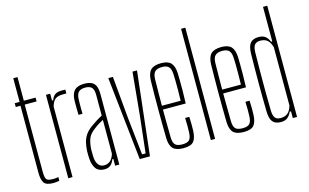

<svg xmlns="http://www.w3.org/2000/svg" viewBox="-95 -1064 2147 1334"><g transform="rotate(-15 978.0 -397.0)"><path d="M144 5.5Q93.5 5.5 77.5 -17.2Q61.5 -40 61.5 -92V-572.5H27.5V-600H62.5V-770H93V-600H177.5V-572.5H92V-90.5Q92 -50.5 100.8 -36.2Q109.5 -22 146 -22Q161.5 -22 169.2 -23Q177 -24 187.5 -26V0.5Q178 2.5 166.8 4Q155.5 5.5 144 5.5Z M252 0V-600H282.5V-550.5H291Q301 -578.5 318.2 -589.5Q335.5 -600.5 365 -600.5Q371.5 -600.5 378.5 -600.2Q385.5 -600 391.5 -600V-572.5H365Q329.5 -572.5 310.8 -557.8Q292 -543 282.5 -506.5V0Z M511 5.5Q470.5 5.5 450.8 -21Q431 -47.5 428 -94Q427.5 -108.5 427 -121.5Q426.5 -134.5 427 -148Q428.5 -180.5 435.2 -208.8Q442 -237 458.2 -261.5Q474.5 -286 505 -308Q523.5 -321.5 545.2 -335.2Q567 -349 589 -360.5V-509Q589 -546 575 -562Q561 -578 527 -578Q497.5 -578 481.2 -563.8Q465 -549.5 463.5 -509Q463 -495.5 462.8 -478.2Q462.5 -461 462.8 -442.5Q463 -424 463.5 -407H434.5Q434 -432 433.5 -459.2Q433 -486.5 433.5 -508Q434.5 -542.5 444.8 -564Q455 -585.5 475.8 -595.5Q496.5 -605.5 529 -605.5Q562.5 -605.5 582.2 -595Q602 -584.5 610.5 -562.8Q619 -541 619 -506V0H589V-48.5H581.5Q573.5 -24.5 557.2 -9.5Q541 5.5 511 5.5ZM515.5 -22Q543.5 -22 561.5 -38.2Q579.5 -54.5 589 -87V-329.5Q572 -321 553.5 -309.5Q535 -298 508 -276Q478 -251 468.5 -218.8Q459 -186.5 457.5 -148Q457.5 -139.5 457.8 -124.8Q458 -110 458.5 -95Q461 -60 476.2 -41Q491.5 -22 515.5 -22Z M766 0 700.5 -600H733.5L761 -296.5L790 -27.5H815.5L845.5 -296.5L874.5 -600H907L839.5 0Z M1081 5.5Q1028 5.5 1005.5 -17.2Q983 -40 981.5 -92Q980.5 -142.5 980 -194.5Q979.5 -246.5 979.5 -299.2Q979.5 -352 980 -404.2Q980.5 -456.5 981.5 -507Q983 -560 1006.2 -582.8Q1029.5 -605.5 1081 -605.5Q1129.5 -605.5 1151.2 -582.8Q1173 -560 1175.5 -508Q1176 -490.5 1176.5 -459.8Q1177 -429 1176.8 -386.2Q1176.5 -343.5 1174.5 -290.5H1010.5Q1010.5 -245.5 1011.2 -197.2Q1012 -149 1012.5 -90.5Q1013.5 -50.5 1028.8 -36.2Q1044 -22 1079 -22Q1114 -22 1128.8 -36.2Q1143.5 -50.5 1145 -90.5Q1146 -112 1146 -137.5Q1146 -163 1144.5 -194.5H1174.5Q1176 -164.5 1176.2 -139Q1176.5 -113.5 1175.5 -92Q1173 -40 1153 -17.2Q1133 5.5 1081 5.5ZM1010.5 -318H1145.5Q1146.5 -359.5 1146.8 -396.5Q1147 -433.5 1146.5 -462.8Q1146 -492 1145 -509Q1143.5 -546.5 1128.8 -562.2Q1114 -578 1081 -578Q1045 -578 1029.2 -562.2Q1013.5 -546.5 1012.5 -509Q1012 -454 1011.2 -408Q1010.5 -362 1010.5 -318Z M1277.5 0V-800H1308V0Z M1514.5 5.5Q1461.5 5.5 1439 -17.2Q1416.5 -40 1415 -92Q1414 -142.5 1413.5 -194.5Q1413 -246.5 1413 -299.2Q1413 -352 1413.5 -404.2Q1414 -456.5 1415 -507Q1416.5 -560 1439.8 -582.8Q1463 -605.5 1514.5 -605.5Q1563 -605.5 1584.8 -582.8Q1606.5 -560 1609 -508Q1609.5 -490.5 1610 -459.8Q1610.5 -429 1610.2 -386.2Q1610 -343.5 1608 -290.5H1444Q1444 -245.5 1444.8 -197.2Q1445.5 -149 1446 -90.5Q1447 -50.5 1462.2 -36.2Q1477.5 -22 1512.5 -22Q1547.5 -22 1562.2 -36.2Q1577 -50.5 1578.5 -90.5Q1579.5 -112 1579.5 -137.5Q1579.5 -163 1578 -194.5H1608Q1609.5 -164.5 1609.8 -139Q1610 -113.5 1609 -92Q1606.5 -40 1586.5 -17.2Q1566.5 5.5 1514.5 5.5ZM1444 -318H1579Q1580 -359.5 1580.2 -396.5Q1580.5 -433.5 1580 -462.8Q1579.5 -492 1578.5 -509Q1577 -546.5 1562.2 -562.2Q1547.5 -578 1514.5 -578Q1478.5 -578 1462.8 -562.2Q1447 -546.5 1446 -509Q1445.5 -454 1444.8 -408Q1444 -362 1444 -318Z M1781 5.5Q1740.5 5.5 1722 -17.2Q1703.5 -40 1702.5 -92Q1701.5 -143 1701 -193Q1700.5 -243 1700.5 -293.5Q1700.5 -344 1701 -397.2Q1701.5 -450.5 1702.5 -508Q1703.5 -560.5 1722.5 -583Q1741.5 -605.5 1782 -605.5Q1811.5 -605.5 1829 -592.8Q1846.5 -580 1858.5 -551.5H1867V-800H1897.5V0H1867V-48.5H1857.5Q1846 -22 1828.2 -8.2Q1810.5 5.5 1781 5.5ZM1786 -22Q1818 -22 1837.2 -38Q1856.5 -54 1867 -90.5V-509.5Q1856.5 -546.5 1837.5 -562.2Q1818.5 -578 1787 -578Q1759 -578 1746.5 -562.2Q1734 -546.5 1733 -509Q1731.5 -430 1731.2 -360.2Q1731 -290.5 1731.2 -224.8Q1731.5 -159 1733 -91Q1734 -54 1746 -38Q1758 -22 1786 -22Z"/></g></svg>

Font: Big Shoulders Display Thin ExtraLight
Style: Regular
Weight: 250
Version: Version 2.002